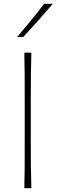

<svg xmlns="http://www.w3.org/2000/svg" viewBox="-20 -990 298 1010"><path d="M108 0Q109.5 -61 109.8 -117Q110 -173 110 -238V-475Q110 -540.5 109.8 -596.5Q109.5 -652.5 108 -713H145Q143 -652.5 142.5 -596.5Q142 -540.5 142 -475V-238Q142 -173 142.5 -117Q143 -61 145 0ZM70 -795Q107 -838.5 142.8 -882.2Q178.5 -926 212 -970H258Q220.5 -926 181.8 -882.8Q143 -839.5 103 -796Z"/></svg>

Font: Commissioner Flair Thin
Style: Regular
Weight: 100
Designer: Kostas Bartsokas
Foundry: Kostas Bartsokas
Version: Version 1.000; ttfautohint (v1.8.3)